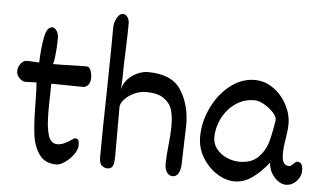

<svg xmlns="http://www.w3.org/2000/svg" viewBox="-51 -806 1494 899"><g transform="rotate(5 696.0 -356.5)"><path d="M93.3 -368.7Q75.7 -367.7 63.5 -367.7Q56.6 -367.7 46.6 -373.5Q36.6 -379.4 29.3 -390.1Q22 -400.9 22 -414.6Q22 -428.2 28.1 -440.2Q34.2 -452.1 43.7 -459.2Q53.2 -466.3 63.5 -466.3Q79.1 -466.3 121.1 -463.4Q122.6 -523.9 132.1 -578.6Q141.6 -633.3 168.9 -633.3Q175.3 -633.3 182.1 -627.2Q189 -621.1 193.6 -610.6Q198.2 -600.1 198.2 -587.9Q198.2 -536.1 192.4 -494.1L190.9 -481.9L186.5 -461.9Q204.1 -461.9 228 -462.4Q252 -462.9 264.6 -463.4Q303.7 -464.8 342.8 -464.8Q356.9 -464.8 363.3 -448Q369.6 -431.2 369.6 -412.1Q369.6 -391.6 359.1 -379.6Q348.6 -367.7 336.4 -367.7L186 -369.6L185.5 -324.7Q184.1 -283.7 184.1 -235.8Q184.1 -168 195.6 -128.9Q207 -89.8 239.7 -89.8Q267.6 -89.8 308.6 -119.6Q317.4 -125 317.9 -125Q330.1 -125 334.5 -118.2Q338.9 -111.3 338.9 -94.2Q338.9 -73.7 322.3 -50.5Q305.7 -27.3 282.7 -11.2Q259.8 4.9 242.7 4.9Q187.5 4.9 160.9 -33.9Q134.3 -72.8 127.7 -127Q121.1 -181.2 120.1 -267.6Q120.1 -335.4 116.2 -369.6Q108.9 -369.6 93.3 -368.7Z M763.7 -225.6Q763.7 -264.6 755.1 -295.4Q746.6 -326.2 717.3 -347.9Q688 -369.6 631.3 -369.6Q603 -369.6 575.7 -356.7Q548.3 -343.8 531 -324.5Q513.7 -305.2 513.7 -288.1V-58.6Q513.2 -39.1 511.7 -27.1Q510.3 -15.1 503.4 -6.3Q496.6 2.4 481.9 2.4Q467.8 2.4 455.8 -7.6Q443.8 -17.6 443.8 -48.3Q443.8 -156.7 448.2 -356.4Q452.1 -576.2 452.1 -661.6Q452.1 -673.3 457.5 -688.2Q462.9 -703.1 472.2 -713.9Q481.4 -724.6 492.7 -724.6Q504.9 -724.6 513.7 -711.9Q522.5 -699.2 522.5 -682.6V-680.7Q522.5 -642.6 519.5 -557.6Q516.1 -482.4 516.1 -430.2L513.7 -371.1Q518.1 -397.5 537.4 -418.7Q556.6 -439.9 582.8 -451.7Q608.9 -463.4 632.3 -463.4Q745.1 -463.4 788.8 -395Q832.5 -326.7 832.5 -232.4L827.6 -73.2Q827.6 -70.3 826.9 -45.9Q826.2 -21.5 816.7 -4.6Q807.1 12.2 790 12.2Q772.5 12.2 762.2 -3.2Q752 -18.6 752 -41.5Q752 -73.2 757.8 -129.9Q763.7 -184.6 763.7 -214.4Z M1391.6 -65.4Q1391.6 -48.8 1382.3 -32.2Q1373 -15.6 1356.9 -4.9Q1340.8 5.9 1321.3 5.9Q1302.2 5.9 1283 -8.1Q1263.7 -22 1251.5 -44.7Q1239.3 -67.4 1239.3 -91.3Q1202.6 -44.9 1163.3 -16.8Q1124 11.2 1079.6 11.2Q1039.1 11.2 997.3 -15.1Q955.6 -41.5 928.7 -86.2Q901.9 -130.9 901.9 -182.6Q901.9 -252.4 933.6 -319.3Q965.3 -386.2 1018.8 -428.2Q1072.3 -470.2 1134.3 -470.2Q1181.2 -470.2 1221.4 -441.9Q1261.7 -413.6 1285.4 -368.9Q1309.1 -324.2 1309.1 -278.3Q1309.1 -258.8 1306.2 -239.3Q1303.2 -219.7 1302.7 -214.8Q1298.8 -191.9 1296.9 -174.3Q1294.9 -156.7 1294.9 -136.2Q1294.9 -107.4 1303.5 -95Q1312 -82.5 1329.1 -82.5Q1333.5 -82.5 1338.1 -85.9Q1342.8 -89.4 1349.1 -95.7Q1350.1 -96.7 1354.7 -100.8Q1359.4 -105 1363.3 -106.4Q1378.4 -106.4 1385 -96.7Q1391.6 -86.9 1391.6 -65.4ZM1247.6 -293Q1247.6 -308.1 1229.5 -327.6Q1211.4 -347.2 1186.3 -361.3Q1161.1 -375.5 1141.1 -375.5Q1090.8 -375.5 1051.3 -347.4Q1011.7 -319.3 990 -275.4Q968.3 -231.4 968.3 -186Q968.3 -156.2 986.8 -132.6Q1005.4 -108.9 1034.9 -95.7Q1064.5 -82.5 1095.2 -82.5Q1152.3 -82.5 1183.6 -114.3Q1214.8 -146 1226.3 -186.8Q1237.8 -227.5 1247.6 -293Z"/></g></svg>

Font: Dekko
Style: Regular
Weight: 400
Designer: Multiple
Foundry: Sorkin Type
Version: Version 2.001